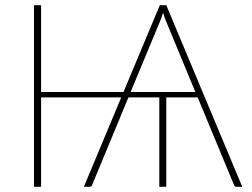

<svg xmlns="http://www.w3.org/2000/svg" viewBox="-20 -723 975 743"><path d="M449 -346H139V0H111.5V-703H139V-367H458L598.5 -703H623.5L917.5 0H896Q887.5 0 885 -8.5L745 -346H623.5V0H596.5V-346H477L337 -8.5Q334.5 0 325.5 0H304.5ZM485.5 -367H736L621.5 -643.5Q615.5 -657.5 611 -674Q608.5 -665.5 605.8 -658Q603 -650.5 600.5 -643.5Z"/></svg>

Font: Lato Thin
Style: Regular
Weight: 200
Designer: Lukasz Dziedzic
Foundry: tyPoland Lukasz Dziedzic
Version: Version 2.007; 2014-02-27